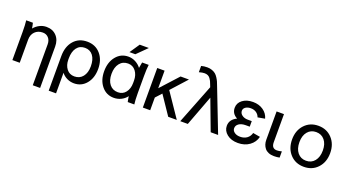

<svg xmlns="http://www.w3.org/2000/svg" viewBox="-60 -1410 4179 2302"><g transform="rotate(20 2029.0 -259.0)"><path d="M50.8 -504.9H136.2Q146 -466.8 149.9 -436Q179.7 -471.7 220.7 -492.9Q261.7 -514.2 308.1 -514.2Q388.2 -514.2 436.5 -462.9Q484.9 -411.6 484.9 -327.1V200.2H391.1V-320.8Q391.1 -372.6 363 -403.8Q335 -435.1 289.1 -435.1Q228 -435.1 189.9 -396.7Q151.9 -358.4 151.9 -295.9V0H58.1V-359.9Q58.1 -447.8 50.8 -504.9Z M686.5 -251V-233.9Q686.5 -164.1 722.9 -116.9Q759.3 -69.8 821.8 -69.8Q889.2 -69.8 928.5 -118.9Q967.8 -168 967.8 -251Q967.8 -336.9 930.7 -386.5Q893.6 -436 827.6 -436Q760.7 -436 723.6 -386.5Q686.5 -336.9 686.5 -251ZM827.6 -515.1Q933.1 -515.1 997.3 -441.7Q1061.5 -368.2 1061.5 -251Q1061.5 -136.2 1001.2 -63.2Q940.9 9.8 845.7 9.8Q798.3 9.8 755.9 -10.7Q713.4 -31.2 686.5 -66.9V195.8H592.8V-244.1Q592.8 -367.2 656.7 -441.2Q720.7 -515.1 827.6 -515.1Z M1137.7 -252Q1137.7 -367.7 1198 -441.4Q1258.3 -515.1 1353.5 -515.1Q1401.9 -515.1 1445.3 -491.9Q1488.8 -468.8 1516.6 -431.2Q1519.5 -454.6 1529.8 -504.9H1613.8Q1606.4 -452.1 1606.4 -359.9V-145Q1606.4 -52.7 1613.8 0H1529.8Q1521.5 -37.6 1517.6 -70.8Q1488.8 -32.7 1445.8 -11.5Q1402.8 9.8 1353.5 9.8Q1258.3 9.8 1198 -63.7Q1137.7 -137.2 1137.7 -252ZM1512.7 -235.8V-268.1Q1512.7 -339.4 1475.6 -387.7Q1438.5 -436 1377.4 -436Q1310.1 -436 1270.8 -386.2Q1231.4 -336.4 1231.4 -252Q1231.4 -168 1270.8 -118.9Q1310.1 -69.8 1377.4 -69.8Q1439.9 -69.8 1476.3 -117.4Q1512.7 -165 1512.7 -235.8ZM1429.7 -695.8H1546.4L1419.4 -569.8H1344.7Z M1722.7 0V-504.9H1816.4V-280.8L2020.5 -504.9H2127.4L1947.8 -306.2L2155.8 0H2046.4L1885.7 -237.8L1816.4 -162.1V0Z M2296.4 0H2200.2L2398.4 -504.9L2386.2 -536.1Q2377.9 -559.6 2370.8 -574.2Q2363.8 -588.9 2351.3 -606Q2338.9 -623 2320.8 -631.6Q2302.7 -640.1 2279.3 -640.1Q2251.5 -640.1 2208.5 -627.9V-708Q2244.1 -717.8 2285.2 -717.8Q2319.3 -717.8 2347.2 -707.3Q2375 -696.8 2392.6 -682.1Q2410.2 -667.5 2426.3 -642.1Q2442.4 -616.7 2450.7 -597.9Q2459 -579.1 2470.2 -548.8L2683.1 0H2588.4L2442.4 -388.2Z M3005.4 -223.1H2954.1Q2900.4 -223.1 2868.2 -200.7Q2835.9 -178.2 2835.9 -142.1Q2835.9 -111.3 2864.3 -90.6Q2892.6 -69.8 2937 -69.8Q2987.8 -69.8 3022.9 -95.2Q3058.1 -120.6 3070.3 -166L3162.1 -149.9Q3144.5 -78.1 3083.7 -34.2Q3022.9 9.8 2937 9.8Q2850.6 9.8 2796.9 -33.4Q2743.2 -76.7 2743.2 -139.2Q2743.2 -221.2 2830.1 -262.2Q2758.3 -299.8 2758.3 -375Q2758.3 -436.5 2810.1 -475.8Q2861.8 -515.1 2943.4 -515.1Q3020 -515.1 3075 -476.6Q3129.9 -438 3146 -376L3055.2 -359.9Q3043.5 -394.5 3014.2 -414.8Q2984.9 -435.1 2943.4 -435.1Q2902.8 -435.1 2877 -417Q2851.1 -398.9 2851.1 -371.1Q2851.1 -337.4 2880.9 -315.7Q2910.6 -293.9 2954.1 -293.9H3005.4Z M3245.6 -143.1V-504.9H3339.8V-146Q3339.8 -66.9 3407.7 -66.9Q3432.1 -66.9 3468.8 -76.2V2.9Q3436.5 9.8 3397.9 9.8Q3358.4 9.8 3328.4 -2.7Q3298.3 -15.1 3280.8 -36.9Q3263.2 -58.6 3254.4 -85.2Q3245.6 -111.8 3245.6 -143.1Z M4020.5 -253.9Q4020.5 -138.7 3952.6 -65.4Q3884.8 7.8 3777.3 7.8Q3669.9 7.8 3602.3 -65.4Q3534.7 -138.7 3534.7 -253.9Q3534.7 -368.7 3602.5 -441.9Q3670.4 -515.1 3777.3 -515.1Q3884.3 -515.1 3952.4 -441.9Q4020.5 -368.7 4020.5 -253.9ZM3628.4 -253.9Q3628.4 -169.4 3668.9 -119.6Q3709.5 -69.8 3777.3 -69.8Q3845.7 -69.8 3886.2 -119.6Q3926.8 -169.4 3926.8 -253.9Q3926.8 -336.9 3886.2 -386Q3845.7 -435.1 3777.3 -435.1Q3710 -435.1 3669.2 -386Q3628.4 -336.9 3628.4 -253.9Z"/></g></svg>

Font: LT Superior Med
Style: Regular
Weight: 500
Designer: Daniel Lyons
Foundry: LyonsType
Version: Version 1.000